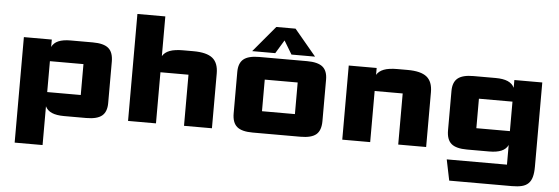

<svg xmlns="http://www.w3.org/2000/svg" viewBox="-56 -911 3800 1305"><g transform="rotate(5 1844.0 -258.0)"><path d="M78 214V-505.8H268.5V-455.3Q281.6 -483.5 313.3 -497.2Q345 -510.8 396.6 -510.8H547.8Q622.6 -510.8 655.2 -483Q687.9 -455.3 687.9 -391.7V-109Q687.9 -49.2 654.9 -22.1Q621.9 5 547.8 5H396.6Q345 5 313.4 -8.6Q281.8 -22.2 268.5 -50.5V214ZM268.5 -147.5H497.4Q497.4 -147.5 497.4 -147.5Q497.4 -147.5 497.4 -147.5V-358.3Q497.4 -358.3 497.4 -358.3Q497.4 -358.3 497.4 -358.3H268.5Z M833 0V-729.8H1023.5V-458.8Q1038.9 -485 1072.7 -497.9Q1106.4 -510.8 1165.4 -510.8H1234.3Q1324.6 -510.8 1365 -478.4Q1405.3 -446 1405.3 -373.7V0H1214.8V-348.7Q1214.8 -348.7 1214.8 -348.7Q1214.8 -348.7 1214.8 -348.7H1023.5V0Z M1543.6 -114V-396.7Q1543.6 -456.5 1576.6 -483.7Q1609.6 -510.8 1683.6 -510.8H2009.3Q2083.6 -510.8 2116.5 -483.7Q2149.3 -456.5 2149.3 -396.7V-114Q2149.3 -50.5 2117.1 -22.8Q2084.8 5 2009.3 5H1683.6Q1608.8 5 1576.2 -22.8Q1543.6 -50.5 1543.6 -114ZM1734.1 -145.1Q1734.1 -145.1 1734.1 -145.1Q1734.1 -145.1 1734.1 -145.1H1958.8Q1958.8 -145.1 1958.8 -145.1Q1958.8 -145.1 1958.8 -145.1V-360.7Q1958.8 -360.7 1958.8 -360.7Q1958.8 -360.7 1958.8 -360.7H1734.1Q1734.1 -360.7 1734.1 -360.7Q1734.1 -360.7 1734.1 -360.7ZM1632.1 -546.1 1781.2 -724H1912.5L2061.1 -546.1H1900.2L1845 -637.6L1789.5 -546.1Z M2294.5 0V-505.8H2485V-458.8Q2500.4 -485 2534.2 -497.9Q2567.9 -510.8 2626.9 -510.8H2695.8Q2786.1 -510.8 2826.5 -478.4Q2866.8 -446 2866.8 -373.7V0H2676.3V-348.7Q2676.3 -348.7 2676.3 -348.7Q2676.3 -348.7 2676.3 -348.7H2485V0Z M3195.6 -157.1Q3195.6 -157.1 3195.6 -157.1Q3195.6 -157.1 3195.6 -157.1H3424.5V-358.3H3195.6Q3195.6 -358.3 3195.6 -358.3Q3195.6 -358.3 3195.6 -358.3ZM3042.9 214 3013.6 71.6H3424.5Q3424.5 71.6 3424.5 71.6Q3424.5 71.6 3424.5 71.6V-62.5Q3411.3 -34.3 3379.7 -20.7Q3348 -7 3296.3 -7H3145.1Q3070.3 -7 3037.7 -34.8Q3005.1 -62.6 3005.1 -126.1V-394.3Q3005.1 -454.1 3038.1 -481.2Q3071.1 -508.4 3145.1 -508.4H3296.3Q3348 -508.4 3379.5 -494.8Q3411.1 -481.1 3424.5 -452.9V-505.8H3615V69.2Q3615 111 3607.3 138.9Q3599.7 166.8 3582.6 183.5Q3565.5 200.3 3538.2 207.1Q3510.9 214 3471 214Z"/></g></svg>

Font: Science Gothic
Style: Regular
Weight: 400
Designer: Thomas Phinney, Vassil Kateliev, Brandon Buerkle
Foundry: Font Detective LLC
Version: Version 1.018